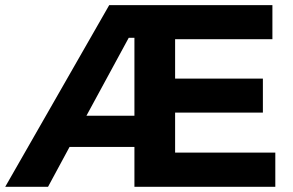

<svg xmlns="http://www.w3.org/2000/svg" viewBox="-23 -720 1128 740"><path d="M495.1 -273.9V-574.2H473.1L310.1 -273.9ZM651.9 -131.8H1038.1V0H495.1V-153.8H245.1L162.1 0H-2.9L397.9 -700.2H1026.9V-568.8H651.9V-417H990.2V-286.1H651.9Z"/></svg>

Font: Montserrat-SemiBold
Style: Regular
Weight: 600
Designer: Julieta Ulanovsky
Foundry: Julieta Ulanovsky
Version: Version 6.001